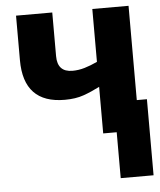

<svg xmlns="http://www.w3.org/2000/svg" viewBox="-54 -599 707 850"><g transform="rotate(-5 300.0 -174.5)"><path d="M594 204V-134H549V-553H388V-318Q358 -304 331 -296Q304 -288 277 -288Q210 -288 210 -359V-553H49V-355Q49 -163 232 -163Q280 -163 315.5 -175.5Q351 -188 388 -207V0H448V204Z"/></g></svg>

Font: Noto Sans Mono UI ExtraBold
Style: Regular
Weight: 800
Designer: Monotype Design team
Foundry: Monotype Imaging Inc.
Version: 1.000